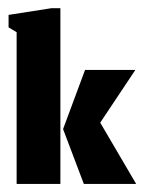

<svg xmlns="http://www.w3.org/2000/svg" viewBox="-20 -457 358 477"><path d="M188.3 0H318.3L229 -152.3L316.3 -283.3H191.3L136.7 -136.3ZM21.3 0H130V-436.7H108.3L1.3 -420V-389L21.3 -377Z"/></svg>

Font: Jomhuria
Style: Regular
Weight: 400
Designer: Arabic design by Kourosh Beigpour, Latin design by Eben Sorkin, engineering by Lasse Fister and Khaled Hosney
Version: Version 1.0010